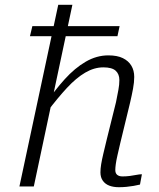

<svg xmlns="http://www.w3.org/2000/svg" viewBox="-20 -778 664 801"><path d="M115 -669 105 -627H470L479 -669ZM482 -182 523 -351Q530 -381 535 -408Q540 -435 540 -457Q540 -484 528 -504Q516 -524 492.5 -535.5Q469 -547 432 -547Q383 -547 337.5 -520.5Q292 -494 250 -447.5Q208 -401 166 -340L177 -312Q221 -370 259.5 -411.5Q298 -453 335.5 -475Q373 -497 411 -497Q447 -497 462.5 -483Q478 -469 478 -444Q478 -425 474 -403.5Q470 -382 464 -352L426 -199Q417 -162 411 -136.5Q405 -111 402 -92.5Q399 -74 399 -59Q399 -38 409 -24Q419 -10 436 -3.5Q453 3 476 3Q492 3 507.5 1.5Q523 0 537.5 -2.5Q552 -5 564 -8L572 -51Q562 -51 549.5 -48.5Q537 -46 522 -44Q507 -42 491 -42Q477 -42 469 -48.5Q461 -55 461 -69Q461 -78 463 -93Q465 -108 470 -130Q475 -152 482 -182ZM223 -758 61 0H121L282 -758Z"/></svg>

Font: Roboto Serif ExtraLight
Style: Italic
Weight: 250
Italic angle: -10°
Designer: Greg Gazdowicz
Foundry: Commercial Type
Version: Version 1.008